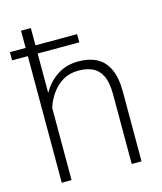

<svg xmlns="http://www.w3.org/2000/svg" viewBox="-112 -833 772 915"><g transform="rotate(-15 274.0 -375.0)"><path d="M1 -624.5V-665H332.5V-624.5ZM127 0H78.6V-750H127ZM94.7 -320.3Q99.6 -379.4 126.5 -428.7Q153.3 -478 198.5 -508.1Q243.7 -538.1 303.7 -538.1Q356.9 -538.1 394.3 -518.6Q431.6 -499 451.9 -456.1Q472.2 -413.1 472.2 -343.3V0H423.8V-343.8Q423.8 -402.3 407.7 -435.3Q391.6 -468.3 362.3 -481.9Q333 -495.6 293.5 -495.6Q249 -495.6 216.3 -476.1Q183.6 -456.5 161.9 -426Q140.1 -395.5 128.9 -362.1Q117.7 -328.6 116.7 -301.3Z"/></g></svg>

Font: Heebo ExtraLight
Style: Regular
Weight: 250
Designer: Oded Ezer
Foundry: Ezer Type House
Version: Version 3.100